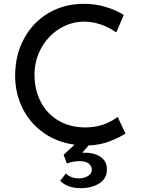

<svg xmlns="http://www.w3.org/2000/svg" viewBox="-20 -751 734 1002"><path d="M538 133Q538 181 498.5 206Q459 231 400 231Q334 231 294 193L324 154Q335 166 352.5 173Q370 180 391 180Q418 180 438.5 168Q459 156 459 135Q459 116 443.5 103Q428 90 394 90Q363 90 329 102L312 57L369 4Q275 -9 204.5 -60Q134 -111 96.5 -188.5Q59 -266 59 -356Q59 -463 105 -548.5Q151 -634 232.5 -682.5Q314 -731 417 -731Q478 -731 531 -715Q584 -699 626 -673L587 -582Q504 -638 420 -638Q350 -638 290.5 -601Q231 -564 195.5 -500.5Q160 -437 160 -361Q160 -283 192.5 -220Q225 -157 285.5 -121.5Q346 -86 425 -86Q522 -86 594 -141L635 -54Q601 -32 551 -13Q501 6 442 8L409 47Q412 46 417 46Q472 45 505 68Q538 91 538 133Z"/></svg>

Font: Josefin Sans
Style: Regular
Weight: 400
Designer: Santiago Orozco
Foundry: Typemade
Version: Version 2.000